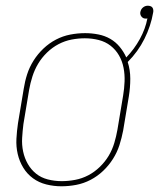

<svg xmlns="http://www.w3.org/2000/svg" viewBox="-20 -644 557 672"><path d="M195 8Q168 8 142 1.5Q116 -5 95.5 -20Q75 -35 61.5 -57Q48 -79 42 -105Q36 -131 37.5 -158.5Q39 -186 43 -213L63 -333Q67 -359 75 -384Q83 -409 97.5 -432Q112 -455 132 -474Q152 -493 176 -505.5Q200 -518 226 -523Q252 -528 278 -528Q301 -528 324 -523.5Q347 -519 366 -508Q385 -497 399 -480Q413 -463 422 -443Q450 -472 469.5 -507.5Q489 -543 496 -580Q495 -579 493 -579Q491 -579 489 -579Q481 -579 475.5 -585.5Q470 -592 471 -601Q472 -606 474 -610Q476 -614 480 -617.5Q484 -621 488.5 -622.5Q493 -624 497 -624Q502 -624 506.5 -622.5Q511 -621 513.5 -617.5Q516 -614 516.5 -609Q517 -604 516 -600Q508 -553 485.5 -508Q463 -463 427 -427Q436 -399 436 -368.5Q436 -338 431 -307L411 -187Q406 -161 398 -136Q390 -111 375.5 -88Q361 -65 341 -46Q321 -27 297 -14.5Q273 -2 247 3Q221 8 195 8ZM196 -10Q219 -10 243 -14.5Q267 -19 289 -30.5Q311 -42 329.5 -60Q348 -78 360.5 -99Q373 -120 380 -143.5Q387 -167 391 -190L411 -310Q415 -334 416 -358.5Q417 -383 412.5 -406.5Q408 -430 396.5 -450Q385 -470 367 -484Q349 -498 325.5 -504Q302 -510 277 -510Q254 -510 230.5 -505.5Q207 -501 185 -489.5Q163 -478 144.5 -460Q126 -442 113.5 -421Q101 -400 93.5 -376.5Q86 -353 82 -330L62 -210Q59 -186 57.5 -161.5Q56 -137 61 -113.5Q66 -90 77.5 -70Q89 -50 106.5 -36Q124 -22 147.5 -16Q171 -10 196 -10Z"/></svg>

Font: Iosevka Term Curly Thin
Style: Italic
Weight: 100
Italic angle: -9°
Designer: Belleve Invis
Foundry: Belleve Invis
Version: Version 32.3.0